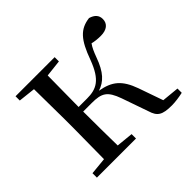

<svg xmlns="http://www.w3.org/2000/svg" viewBox="-132 -692 861 861"><g transform="rotate(-45 299.0 -261.0)"><path d="M417 -47C430 -4 449 9 510 9C531 9 559 5 581 0V-27L499 -35L458 -152C431 -227 396 -257 325 -269C368 -283 398 -313 423 -383C433 -410 441 -428 452 -443C467 -439 484 -437 506 -437C542 -437 565 -454 565 -484C565 -508 551 -523 524 -531C461 -523 430 -488 396 -394C361 -300 322 -282 262 -282H209L211 -480L291 -489V-516H43V-489L124 -480L126 -288V-229L124 -36L43 -28V0H291V-28L211 -36C210 -92 209 -176 209 -253H263C326 -253 349 -240 373 -173Z"/></g></svg>

Font: Noto Serif CJK TC
Style: Regular
Weight: 400
Designer: Ryoko NISHIZUKA 西塚涼子 (kana & ideographs); Frank Grießhammer (Latin, Greek & Cyrillic); Wenlong ZHANG 张文龙 (bopomofo); San
Foundry: Adobe
Version: Version 2.001;hotconv 1.1.0;makeotfexe 2.6.0